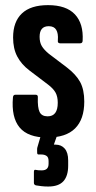

<svg xmlns="http://www.w3.org/2000/svg" viewBox="-20 -517 366 730"><path d="M159.9 6Q86.4 6 54.5 -32.4Q22.6 -70.8 29.2 -146.5Q29.9 -156.8 38.5 -156.8H115.6Q124.7 -156.8 123.9 -146.7Q122.5 -108.1 130.5 -91.4Q138.5 -74.7 161.1 -74.7Q199.6 -74.7 199.6 -126.3Q199.6 -149.9 191.1 -165.1Q182.6 -180.3 162.6 -195.5L91.9 -249.1Q61.3 -272.3 45.6 -302.2Q29.8 -332.1 29.8 -374.3Q29.8 -434.2 63.2 -465.8Q96.6 -497.5 162.6 -497.5Q231.9 -497.5 264.9 -462.3Q297.8 -427.1 294.2 -362.7Q294.2 -352.3 284.4 -352.3H208.7Q204.8 -352.3 201.9 -354.7Q199 -357.1 200 -364.7Q202 -390 193.7 -403.7Q185.5 -417.4 165.3 -417.4Q130.6 -417.4 130.6 -377.1Q130.6 -355.9 138.9 -341.9Q147.3 -327.8 165.5 -312.7L233.6 -261.1Q269.2 -233.9 284.8 -205Q300.4 -176 300.4 -130.8Q300.4 -63.3 265.4 -28.7Q230.5 6 159.9 6ZM163.3 192.2Q149.1 192.2 137.1 190.7Q125.1 189.2 116.5 187.8Q108.9 185.4 108.9 178.6V136.3Q108.9 127.1 115.7 128.8Q120.1 129.8 125.4 130.3Q130.7 130.8 138.3 130.8Q151.7 130.8 158.2 124.6Q164.7 118.5 164.7 105.7V95.4Q164.7 80.7 156.8 75.6Q148.9 70.4 137.5 70.4H126.7Q121.3 70.4 121.3 63.8Q121.3 59.4 121.1 53.7Q120.9 47.9 121.9 43.9L144 -31.8Q146.8 -39.1 153.3 -39.1H199.2Q209.1 -39.1 206.1 -27.8L184.8 32.9H190.8Q213.3 32.9 226.2 48.1Q239.2 63.2 239.2 92.9V112.7Q239.2 152.1 221 172.1Q202.8 192.2 163.3 192.2Z"/></svg>

Font: Sofia Sans Extra Condensed
Style: Regular
Weight: 400
Designer: Botio Nikoltchev, Ani Petrova
Foundry: lettersoup
Version: Version 4.101